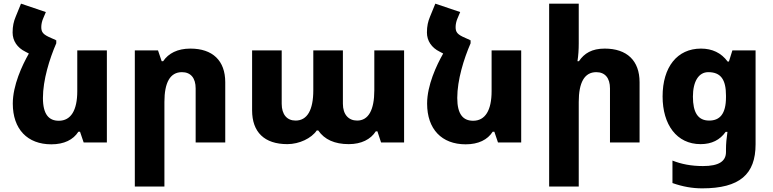

<svg xmlns="http://www.w3.org/2000/svg" viewBox="-20 -780 4233 1051"><path d="M409 -59H418L438 0H565V-504H403V-281C403 -176 368 -119 302 -119C248 -119 215 -153 215 -244C215 -342 251 -458 288 -543V-560L273 -553L287 -560L260 -572C215 -591 206 -604 206 -632C206 -647 210 -664 215 -676L231 -714L95 -760L66 -689C55 -663 49 -637 49 -602C49 -557 74 -519 119 -497L138 -487C101 -422 50 -313 50 -213C50 -73 130 10 261 10C331 10 381 -15 409 -59Z M718 241H880V-222C880 -328 911 -385 976 -385C1024 -385 1051 -353 1051 -296V0H1213V-330C1213 -448 1144 -514 1022 -514C952 -514 902 -488 873 -445H865L845 -504H718Z M1553 9C1618 9 1685 -23 1714 -66H1722C1756 -16 1812 9 1889 9C1958 9 2009 -17 2037 -61H2046L2066 0H2192V-504H2029V-286C2029 -178 1997 -120 1935 -120C1888 -120 1857 -153 1857 -212V-504H1695V-286C1695 -178 1662 -120 1598 -120C1551 -120 1522 -153 1522 -212V-504H1360V-176C1360 -57 1427 9 1553 9Z M2677 -59H2686L2706 0H2833V-504H2671V-281C2671 -176 2636 -119 2570 -119C2516 -119 2483 -153 2483 -244C2483 -342 2519 -458 2556 -543V-560L2541 -553L2555 -560L2528 -572C2483 -591 2474 -604 2474 -632C2474 -647 2478 -664 2483 -676L2499 -714L2363 -760L2334 -689C2323 -663 2317 -637 2317 -602C2317 -557 2342 -519 2387 -497L2406 -487C2369 -422 2318 -313 2318 -213C2318 -73 2398 10 2529 10C2599 10 2649 -15 2677 -59Z M3148 -760H2986V241H3148V-222C3148 -328 3179 -385 3244 -385C3292 -385 3319 -353 3319 -296V0H3481V-330C3481 -448 3412 -514 3290 -514C3220 -514 3178 -488 3149 -445H3141C3146 -476 3148 -510 3148 -542Z M3824 251C4029 251 4116 174 4116 10V-504H3989L3970 -443H3963C3928 -491 3878 -514 3817 -514C3687 -514 3607 -413 3607 -252C3607 -98 3684 9 3815 9C3876 9 3921 -14 3952 -58H3962C3957 -24 3954 7 3954 36V52C3954 103 3915 129 3828 129C3763 129 3709 118 3661 99V222C3718 242 3770 251 3824 251ZM3862 -120C3800 -120 3773 -165 3773 -251C3773 -335 3805 -385 3857 -385C3926 -385 3954 -344 3954 -257V-248C3954 -156 3920 -120 3862 -120Z"/></svg>

Font: Noto Sans Armenian Extra
Style: Regular
Weight: 800
Designer: Monotype Design Team
Foundry: Monotype Imaging Inc.
Version: Version 1.901